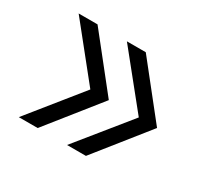

<svg xmlns="http://www.w3.org/2000/svg" viewBox="-111 -657 858 810"><g transform="rotate(30 318.0 -252.5)"><path d="M263 -252 60 -505H152L353 -252L152 0H60ZM499 -252 295 -505H387L588 -252L387 0H295Z"/></g></svg>

Font: Metropolitano
Style: Regular
Weight: 400
Designer: Fonts by Alex Slobzheninov & Chris M. Simpson / Changes by Cristiano Sobral
Foundry: Fonts by Alex Slobzheninov & Chris M. Simpson / Changes by Cristiano Sobral
Version: Version 1.00;August 30, 2020;FontCreator 13.0.0.2681 64-bit